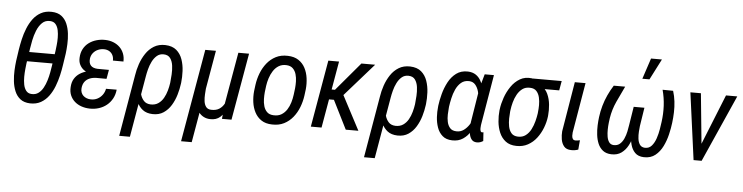

<svg xmlns="http://www.w3.org/2000/svg" viewBox="-53 -1035 5833 1508"><g transform="rotate(5 2863.5 -281.5)"><path d="M387.2 -391.1 374 -317.4H95.2L108.4 -391.1ZM443.4 -402.8 429.7 -313Q424.3 -274.9 414.1 -230.5Q403.8 -186 387.2 -142.8Q370.6 -99.6 345 -64.5Q319.3 -29.3 283 -8.8Q246.6 11.7 197.3 10.3Q149.9 8.3 120.8 -14.4Q91.8 -37.1 76.7 -73.5Q61.5 -109.9 56.9 -152.6Q52.2 -195.3 54.2 -237.1Q56.2 -278.8 60.5 -312.5L73.7 -402.8Q79.6 -440.9 89.6 -484.9Q99.6 -528.8 116.5 -571Q133.3 -613.3 158.7 -647.7Q184.1 -682.1 220.5 -702.1Q256.8 -722.2 305.7 -720.7Q353.5 -719.2 382.6 -697Q411.6 -674.8 426.8 -639.4Q441.9 -604 446.8 -562Q451.7 -520 449.7 -478.5Q447.8 -437 443.4 -402.8ZM343.8 -298.3 361.8 -418.9Q363.8 -435.5 366.9 -463.1Q370.1 -490.7 370.1 -522Q370.1 -553.2 364.3 -581.3Q358.4 -609.4 343.3 -627.7Q328.1 -646 300.3 -647.5Q261.7 -649.9 236.3 -625Q210.9 -600.1 195.6 -562Q180.2 -523.9 172.4 -484.6Q164.6 -445.3 160.6 -418L142.6 -297.9Q140.6 -281.7 137.7 -253.7Q134.8 -225.6 134.5 -193.6Q134.3 -161.6 139.9 -132.6Q145.5 -103.5 160.6 -84.5Q175.8 -65.4 203.1 -64Q234.9 -62 257.3 -78.6Q279.8 -95.2 294.9 -122.8Q310.1 -150.4 319.8 -182.9Q329.6 -215.3 335 -245.8Q340.3 -276.4 343.8 -298.3Z M691.9 -287.1 789.1 -286.6 779.8 -233.9 699.7 -234.4Q670.9 -233.9 647.2 -224.4Q623.5 -214.8 608.6 -195.1Q593.8 -175.3 590.8 -144.5Q588.9 -125.5 594.5 -110.4Q600.1 -95.2 611.3 -84.7Q622.6 -74.2 638.2 -68.4Q653.8 -62.5 671.9 -62.5Q700.2 -62 723.4 -74.2Q746.6 -86.4 762.2 -107.7Q777.8 -128.9 782.7 -155.8L866.7 -156.2Q862.8 -116.7 845.7 -85.4Q828.6 -54.2 801.8 -32.5Q774.9 -10.7 740.7 0.2Q706.5 11.2 667.5 10.3Q632.8 9.3 602.5 -1.2Q572.3 -11.7 549.6 -31.5Q526.9 -51.3 514.6 -79.8Q502.4 -108.4 504.9 -145Q506.8 -183.6 523.2 -210.7Q539.6 -237.8 565.9 -254.6Q592.3 -271.5 624.8 -279.3Q657.2 -287.1 691.9 -287.1ZM783.2 -252.4 697.8 -252.9Q670.4 -253.9 644.3 -262.5Q618.2 -271 597.4 -286.9Q576.7 -302.7 564.9 -326.2Q553.2 -349.6 554.7 -380.4Q556.2 -419.4 572 -449.5Q587.9 -479.5 614.3 -499.3Q640.6 -519 674.3 -528.8Q708 -538.6 744.6 -537.6Q779.3 -536.6 808.1 -525.1Q836.9 -513.7 858.2 -493.2Q879.4 -472.7 890.6 -444.3Q901.9 -416 900.4 -380.9L817.4 -381.3Q818.4 -404.8 809.3 -423.3Q800.3 -441.9 782.7 -452.6Q765.1 -463.4 741.2 -463.9Q715.3 -464.4 692.9 -454.6Q670.4 -444.8 655 -425.8Q639.6 -406.7 636.2 -380.9Q634.3 -362.8 637.7 -349.1Q641.1 -335.4 649.7 -326.2Q658.2 -316.9 671.4 -312Q684.6 -307.1 702.1 -306.2L792.5 -305.7Z M918 203.1 1001 -282.2Q1007.3 -325.2 1022.7 -370.6Q1038.1 -416 1064 -454.8Q1089.8 -493.7 1127.7 -516.8Q1165.5 -540 1217.3 -538.6Q1272.9 -536.6 1305.2 -509Q1337.4 -481.4 1352.3 -438.5Q1367.2 -395.5 1369.4 -347.2Q1371.6 -298.8 1366.7 -255.9L1365.2 -245.1Q1359.9 -204.1 1346.7 -159.2Q1333.5 -114.3 1309.8 -75.2Q1286.1 -36.1 1250.2 -12.2Q1214.4 11.7 1164.1 10.3Q1115.7 8.8 1085.9 -14.2Q1056.2 -37.1 1040.5 -73.2Q1024.9 -109.4 1019.5 -151.1Q1014.2 -192.9 1014.6 -232.4Q1020.5 -226.1 1026.1 -219.7Q1031.7 -213.4 1037.8 -207.3Q1043.9 -201.2 1049.8 -195.3Q1052.7 -166.5 1061 -136.7Q1069.3 -106.9 1088.4 -86.2Q1107.4 -65.4 1142.1 -64Q1177.7 -63 1202.6 -80.1Q1227.5 -97.2 1243.4 -125.2Q1259.3 -153.3 1268.1 -185.3Q1276.9 -217.3 1280.8 -245.6L1281.7 -255.9Q1284.2 -277.8 1286.4 -312.5Q1288.6 -347.2 1284.2 -381.8Q1279.8 -416.5 1262.9 -440.2Q1246.1 -463.9 1210.9 -464.8Q1179.7 -465.8 1157.5 -446.8Q1135.3 -427.7 1120.6 -398.2Q1106 -368.7 1097.9 -337.2Q1089.8 -305.7 1085.9 -281.7L1002.4 203.1Z M1793.5 -528.3H1877.9L1785.6 0H1710.4L1723.6 -127.9ZM1756.8 -247.6 1781.7 -248.5Q1776.9 -213.4 1768.6 -168.7Q1760.3 -124 1743.2 -82.5Q1726.1 -41 1696 -14.6Q1666 11.7 1618.2 10.3Q1590.3 9.8 1567.1 -2Q1543.9 -13.7 1528.6 -34.7Q1513.2 -55.7 1508.8 -84L1513.7 -224.6H1564Q1562.5 -206.1 1560.8 -179.4Q1559.1 -152.8 1562.3 -126.7Q1565.4 -100.6 1578.6 -82.5Q1591.8 -64.5 1619.6 -63.5Q1658.7 -62 1683.8 -78.6Q1709 -95.2 1723.6 -123.3Q1738.3 -151.4 1745.6 -184.1Q1752.9 -216.8 1756.8 -247.6ZM1532.7 -528.3H1616.7L1489.7 203.1H1405.8Z M1942.9 -238.8 1949.2 -288.6Q1955.6 -335.9 1972.9 -380.9Q1990.2 -425.8 2019 -461.9Q2047.9 -498 2088.6 -519Q2129.4 -540 2183.1 -538.1Q2233.9 -536.6 2267.6 -514.4Q2301.3 -492.2 2320.1 -456.1Q2338.9 -419.9 2344.7 -376.5Q2350.6 -333 2346.2 -289.1L2339.8 -238.8Q2333.5 -191.9 2316.2 -146.7Q2298.8 -101.6 2269.8 -65.7Q2240.7 -29.8 2200 -9Q2159.2 11.7 2106 9.8Q2054.7 8.8 2021.2 -13.7Q1987.8 -36.1 1969 -72.3Q1950.2 -108.4 1944.3 -151.9Q1938.5 -195.3 1942.9 -238.8ZM2033.7 -289.1 2027.3 -237.8Q2024.9 -213.4 2025.4 -183.8Q2025.9 -154.3 2033.7 -127.4Q2041.5 -100.6 2059.8 -82.8Q2078.1 -64.9 2110.8 -63.5Q2147.9 -61.5 2173.6 -77.1Q2199.2 -92.8 2216.1 -118.9Q2232.9 -145 2242.2 -176.5Q2251.5 -208 2255.4 -238.8L2261.7 -289.6Q2264.2 -314 2263.7 -343.3Q2263.2 -372.6 2255.4 -399.7Q2247.6 -426.8 2229.2 -444.8Q2210.9 -462.9 2177.7 -464.4Q2143.1 -465.8 2117.4 -450Q2091.8 -434.1 2074.7 -407.2Q2057.6 -380.4 2047.6 -349.1Q2037.6 -317.9 2033.7 -289.1Z M2587.4 -528.3 2495.6 0H2411.1L2502.9 -528.3ZM2872.1 -528.3 2606 -225.6H2507.3V-304.7H2574.7L2763.7 -528.3ZM2686.5 0 2564.5 -243.7 2625.5 -305.2 2786.1 0Z M2848.1 203.1 2931.2 -282.2Q2937.5 -325.2 2952.9 -370.6Q2968.3 -416 2994.1 -454.8Q3020 -493.7 3057.9 -516.8Q3095.7 -540 3147.5 -538.6Q3203.1 -536.6 3235.4 -509Q3267.6 -481.4 3282.5 -438.5Q3297.4 -395.5 3299.6 -347.2Q3301.8 -298.8 3296.9 -255.9L3295.4 -245.1Q3290 -204.1 3276.9 -159.2Q3263.7 -114.3 3240 -75.2Q3216.3 -36.1 3180.4 -12.2Q3144.5 11.7 3094.2 10.3Q3045.9 8.8 3016.1 -14.2Q2986.3 -37.1 2970.7 -73.2Q2955.1 -109.4 2949.7 -151.1Q2944.3 -192.9 2944.8 -232.4Q2950.7 -226.1 2956.3 -219.7Q2961.9 -213.4 2968 -207.3Q2974.1 -201.2 2980 -195.3Q2982.9 -166.5 2991.2 -136.7Q2999.5 -106.9 3018.6 -86.2Q3037.6 -65.4 3072.3 -64Q3107.9 -63 3132.8 -80.1Q3157.7 -97.2 3173.6 -125.2Q3189.5 -153.3 3198.2 -185.3Q3207 -217.3 3210.9 -245.6L3211.9 -255.9Q3214.4 -277.8 3216.6 -312.5Q3218.8 -347.2 3214.4 -381.8Q3210 -416.5 3193.1 -440.2Q3176.3 -463.9 3141.1 -464.8Q3109.9 -465.8 3087.6 -446.8Q3065.4 -427.7 3050.8 -398.2Q3036.1 -368.7 3028.1 -337.2Q3020 -305.7 3016.1 -281.7L2932.6 203.1Z M3393.1 -241.2 3394 -251.5Q3399.4 -293.9 3412.6 -344Q3425.8 -394 3449.7 -439Q3473.6 -483.9 3511.2 -512Q3548.8 -540 3602.5 -538.6Q3640.6 -537.1 3665.8 -520Q3690.9 -502.9 3705.8 -475.1Q3720.7 -447.3 3727.5 -414.1Q3734.4 -380.9 3735.4 -346.9Q3736.3 -313 3733.9 -283.7L3729 -243.7Q3722.2 -203.1 3708 -158.4Q3693.8 -113.8 3670.2 -74.7Q3646.5 -35.6 3610.8 -11.7Q3575.2 12.2 3525.9 10.7Q3477.5 9.3 3449 -15.9Q3420.4 -41 3407 -79.6Q3393.6 -118.2 3391.1 -161.1Q3388.7 -204.1 3393.1 -241.2ZM3479 -252 3478 -241.7Q3475.6 -218.8 3474.6 -188.7Q3473.6 -158.7 3479.7 -130.4Q3485.8 -102.1 3502.7 -83Q3519.5 -64 3552.2 -63Q3585 -61.5 3610.1 -79.6Q3635.3 -97.7 3653.6 -126.2Q3671.9 -154.8 3683.6 -186.5Q3695.3 -218.3 3701.7 -244.6L3705.6 -275.9Q3707 -298.3 3704.8 -329.3Q3702.6 -360.4 3694.1 -390.9Q3685.5 -421.4 3667.7 -442.1Q3649.9 -462.9 3619.6 -464.4Q3581.1 -465.8 3555.7 -444.1Q3530.3 -422.4 3514.6 -388.2Q3499 -354 3491 -317.1Q3482.9 -280.3 3479 -252ZM3735.8 -528.3H3808.6L3743.7 -143.1Q3742.7 -138.7 3741.2 -127.4Q3739.7 -116.2 3739.5 -103.5Q3739.3 -90.8 3742.7 -81.8Q3746.1 -72.8 3755.4 -72.3Q3758.3 -72.3 3760.7 -73Q3763.2 -73.7 3765.6 -74.2L3770 -5.4Q3758.3 2 3746.6 5.9Q3734.9 9.8 3721.2 9.8Q3693.4 9.3 3679.7 -7.6Q3666 -24.4 3661.4 -49.3Q3656.7 -74.2 3657.5 -99.9Q3658.2 -125.5 3660.2 -144L3704.6 -418.9Z M3876 -254.9 3877.4 -266.1Q3882.8 -308.6 3899.4 -356.7Q3916 -404.8 3944.6 -446.5Q3973.1 -488.3 4013.9 -512.2Q4054.7 -536.1 4107.9 -529.3Q4120.1 -527.3 4133.3 -517.8Q4146.5 -508.3 4159.4 -497.1Q4172.4 -485.8 4182.6 -479.5Q4220.2 -458 4238 -418.7Q4255.9 -379.4 4260 -334.7Q4264.2 -290 4260.3 -252.4L4259.3 -241.2Q4253.9 -196.3 4236.6 -151.4Q4219.2 -106.4 4190.9 -69.3Q4162.6 -32.2 4122.6 -10.3Q4082.5 11.7 4031.7 10.3Q3979.5 9.3 3946.8 -16.1Q3914.1 -41.5 3897.2 -81.5Q3880.4 -121.6 3876 -167.2Q3871.6 -212.9 3876 -254.9ZM3961.9 -266.6 3960.4 -255.4Q3958 -231.9 3957.3 -200Q3956.5 -168 3962.4 -137.2Q3968.3 -106.4 3985.6 -85.7Q4002.9 -64.9 4037.1 -63.5Q4073.7 -62 4099.1 -81.3Q4124.5 -100.6 4140.4 -131.6Q4156.2 -162.6 4165 -196.8Q4173.8 -231 4177.7 -259.3L4178.7 -270.5Q4181.6 -293.9 4181.9 -324.7Q4182.1 -355.5 4175.5 -384.5Q4168.9 -413.6 4151.4 -433.3Q4133.8 -453.1 4100.1 -454.1Q4064.5 -455.6 4039.8 -437.3Q4015.1 -418.9 3999 -389.6Q3982.9 -360.4 3974.1 -327.4Q3965.3 -294.4 3961.9 -266.6ZM4342.8 -528.3 4329.6 -453.6H4101.1L4114.3 -528.3Z M4446.3 -528.3H4530.8L4463.9 -133.8Q4462.4 -121.6 4462.9 -107.4Q4463.4 -93.3 4469.7 -83Q4476.1 -72.8 4492.7 -72.8Q4501 -72.8 4509.5 -74.5Q4518.1 -76.2 4525.9 -77.6L4519.5 -3.4Q4506.3 1.5 4492.2 3.7Q4478 5.9 4463.9 5.4Q4425.8 4.9 4407.2 -17.6Q4388.7 -40 4383.5 -72.3Q4378.4 -104.5 4380.9 -135.3Z M5138.2 -529.3 5221.2 -528.3Q5233.9 -487.8 5238.8 -445.6Q5243.7 -403.3 5242.4 -360.8Q5241.2 -318.4 5235.8 -276.4Q5231 -235.4 5219.2 -185.3Q5207.5 -135.3 5185.3 -90.1Q5163.1 -44.9 5127.2 -16.1Q5091.3 12.7 5037.6 11.2Q4992.2 9.8 4967.5 -15.4Q4942.9 -40.5 4932.9 -78.4Q4922.9 -116.2 4922.9 -157Q4922.9 -197.8 4926.8 -231L4950.2 -376H5008.3L4985.4 -229.5Q4983.4 -212.4 4981.4 -185.3Q4979.5 -158.2 4982.7 -130.6Q4985.8 -103 4998.8 -83.7Q5011.7 -64.5 5039.1 -63Q5072.3 -62 5093 -86.2Q5113.8 -110.4 5125.7 -146.2Q5137.7 -182.1 5143.6 -218.3Q5149.4 -254.4 5152.3 -276.4Q5161.1 -339.8 5158 -403.8Q5154.8 -467.8 5138.2 -529.3ZM4753.4 -527.8H4843.3Q4813.5 -466.3 4784.4 -403.1Q4755.4 -339.8 4744.6 -271.5Q4742.7 -258.3 4739.7 -233.6Q4736.8 -209 4736.3 -180.4Q4735.8 -151.9 4740 -125.7Q4744.1 -99.6 4756.1 -82.3Q4768.1 -64.9 4790.5 -63Q4821.3 -61 4841.3 -78.1Q4861.3 -95.2 4873.3 -122.6Q4885.3 -149.9 4891.4 -179Q4897.5 -208 4900.4 -229.5L4923.8 -376H4982.4L4958.5 -231Q4953.1 -193.8 4942.4 -151.6Q4931.6 -109.4 4911.9 -71.8Q4892.1 -34.2 4860.1 -11Q4828.1 12.2 4780.8 10.7Q4739.7 9.3 4714.1 -10.7Q4688.5 -30.8 4675 -62.5Q4661.6 -94.2 4657.2 -131.6Q4652.8 -168.9 4654.3 -205.6Q4655.8 -242.2 4659.7 -271.5Q4665.5 -317.4 4678 -361.6Q4690.4 -405.8 4709.5 -447.3Q4728.5 -488.8 4753.4 -527.8ZM4972.2 -601.6 5026.4 -765.6H5112.3L5028.3 -601.6Z M5460 -85 5638.2 -528.3H5727.1L5492.2 0H5433.6ZM5440.4 -528.3 5485.4 -73.7 5481.9 0H5428.7L5357.4 -528.3Z"/></g></svg>

Font: Roboto Condensed
Style: Italic
Weight: 400
Italic angle: -12°
Designer: Christian Robertson
Foundry: Google
Version: Version 3.0